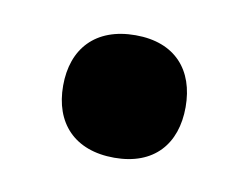

<svg xmlns="http://www.w3.org/2000/svg" viewBox="-35 -199 320 247"><g transform="rotate(10 125.0 -75.0)"><path d="M125.8 5C177.5 5 205 -26.7 205 -75C205 -123.3 177.5 -155 125.8 -155C73.3 -155 45 -123.3 45 -75C45 -26.7 73.3 5 125.8 5Z"/></g></svg>

Font: Familjen Grotesk GF
Style: Bold
Weight: 700
Designer: Anders Wikstroem, Jonas Baeckman, Matilda Gysing, Kristian Moeller
Foundry: Familjen STHLM AB
Version: Version 2.000; Beta; Release 4; Build 6